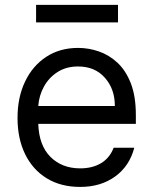

<svg xmlns="http://www.w3.org/2000/svg" viewBox="-20 -747 622 779"><path d="M305.4 11.4Q226.6 11.4 169.6 -23.6Q112.6 -58.6 81.9 -121.6Q51.1 -184.7 51.1 -268.5Q51.1 -352.3 81.9 -416.4Q112.6 -480.5 167.8 -516.5Q223 -552.6 296.9 -552.6Q339.5 -552.6 381 -538.4Q422.6 -524.1 456.7 -492.4Q490.8 -460.6 511 -408.4Q531.2 -356.2 531.2 -279.8V-244.3H135.3Q138.1 -157 184.8 -110.4Q231.5 -63.9 305.4 -63.9Q354.8 -63.9 389.9 -84.9Q425.1 -105.8 441.1 -147.7H524.9Q505.3 -72.8 446.9 -30.7Q388.5 11.4 305.4 11.4ZM135.3 -316.8H446Q446 -386 405.5 -431.6Q365.1 -477.3 296.9 -477.3Q248.9 -477.3 213.8 -454.9Q178.6 -432.5 158.4 -395.8Q138.1 -359 135.3 -316.8ZM458.8 -727.3V-656.2H126.4V-727.3Z"/></svg>

Font: Inter Zeller
Style: Regular
Weight: 400
Designer: Rasmus Andersson; Joe Bland
Foundry: zeller
Version: Version 3.015;git-dec3a8cb1